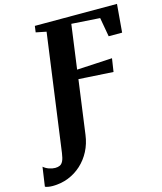

<svg xmlns="http://www.w3.org/2000/svg" viewBox="-255 -845 1013 1200"><g transform="rotate(-15 251.5 -245.0)"><path d="M-64.5 252.5Q-80.5 252.5 -94 250Q-107.5 247.5 -113.5 244L-95.5 119.5Q-81 132.5 -60.2 140Q-39.5 147.5 -20 147.5Q-2 147.5 10.5 141.5Q23 135.5 31.2 118.8Q39.5 102 44 68.5L147.5 -689L80.5 -702.5L86 -743H617.5L602 -561H515L493 -684.5L309.5 -696.5L270.5 -410.5L499.5 -423L486.5 -337.5L263 -351L215.5 -3Q208 53 183.8 99.8Q159.5 146.5 122 180.8Q84.5 215 37 233.8Q-10.5 252.5 -64.5 252.5Z"/></g></svg>

Font: Merriweather 60pt ExtraBold
Style: Italic
Weight: 800
Italic angle: -7.8°
Version: Version 2.101